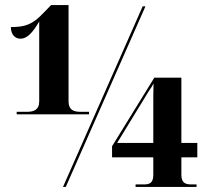

<svg xmlns="http://www.w3.org/2000/svg" viewBox="-20 -739 809 759"><path d="M46 -287H332V-297H298C272 -297 251 -304 251 -338V-719H182L150 -686C108 -642 79 -632 23 -632C23 -602 40 -586 61 -586C85 -586 107 -606 135 -654V-338C135 -304 112 -297 87 -297H46ZM229 0H240L555 -714H544ZM516 0H757V-10H736C716 -10 697 -14 697 -47V-117H760V-174H697V-432H590L423 -161V-117H586V-47C586 -14 569 -10 549 -10H516ZM443 -174 569 -380C576 -390 582 -399 587 -409C586 -384 586 -347 586 -321V-174Z"/></svg>

Font: Noto Serif Display Condensed Black
Style: Regular
Weight: 900
Width: 3
Designer: Monotype Design Team
Foundry: Monotype Imaging Inc.
Version: Version 2.009